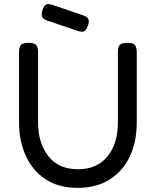

<svg xmlns="http://www.w3.org/2000/svg" viewBox="-20 -895 753 928"><path d="M355 13Q265 13 202 -27.5Q139 -68 105.5 -140Q72 -212 72 -305V-643Q72 -664 80 -676Q88 -688 118 -688Q148 -688 156 -676Q164 -664 164 -642V-305Q164 -204 213.5 -140.5Q263 -77 358 -77Q448 -77 499 -138.5Q550 -200 550 -306V-649Q550 -667 558.5 -677.5Q567 -688 597 -688Q626 -688 633.5 -675.5Q641 -663 641 -642V-303Q641 -210 607.5 -139Q574 -68 510 -27.5Q446 13 355 13ZM358 -745 207 -796Q188 -803 183.5 -813.5Q179 -824 185 -845Q192 -867 202 -872.5Q212 -878 232 -872L384 -820Q403 -813 407.5 -802Q412 -791 405 -771Q397 -749 387.5 -744Q378 -739 358 -745Z"/></svg>

Font: Fredoka
Style: Regular
Weight: 400
Designer: Ben Nathan
Foundry: Milena B. Brandão, Ben Nathan
Version: Version 2.001